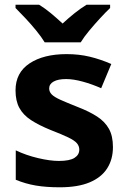

<svg xmlns="http://www.w3.org/2000/svg" viewBox="-20 -786 542 816"><path d="M460 -161Q460 -109 435.5 -70.5Q411 -32 361 -11Q311 10 234 10Q176 10 132 2.5Q88 -5 47 -22V-147Q91 -126 142 -114Q193 -102 230 -102Q276 -102 296.5 -115Q317 -128 317 -150Q317 -165 307 -177Q297 -189 270 -202Q243 -215 194 -234Q145 -254 112 -275.5Q79 -297 62.5 -327Q46 -357 46 -402Q46 -477 105.5 -516.5Q165 -556 263 -556Q316 -556 361.5 -545Q407 -534 453 -514L410 -411Q372 -428 332 -439Q292 -450 261 -450Q227 -450 208 -439.5Q189 -429 189 -410Q189 -396 199.5 -385Q210 -374 236.5 -362Q263 -350 311 -331Q360 -312 393 -290.5Q426 -269 443 -238.5Q460 -208 460 -161ZM448 -766V-752Q430 -735 406 -709Q382 -683 359.5 -656Q337 -629 323 -606H170Q156 -629 134 -656Q112 -683 88 -708.5Q64 -734 46 -752V-766H146Q172 -750 196 -730Q220 -710 246 -686Q272 -710 297 -730Q322 -750 348 -766Z"/></svg>

Font: Noto Sans Cherokee
Style: Regular
Weight: 400
Designer: Monotype Design Team
Foundry: Monotype Imaging Inc.
Version: Version 2.001